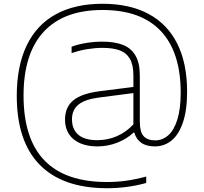

<svg xmlns="http://www.w3.org/2000/svg" viewBox="-20 -769 1082 1019"><path d="M973 -283Q973 -183.5 950.5 -118.2Q928 -53 889.5 -22.5Q851 8 802 8Q757 8 729.8 -11.2Q702.5 -30.5 693 -65H688Q654.5 -32.5 603.5 -12.2Q552.5 8 497 8Q443.5 8 404.8 -9Q366 -26 345.5 -58Q325 -90 325 -134Q325 -200 369.2 -236.5Q413.5 -273 510 -285L688 -307.5V-368Q688 -425.5 669 -457.5Q650 -489.5 614.2 -502.2Q578.5 -515 523 -515Q485.5 -515 443.5 -508.2Q401.5 -501.5 360 -487V-521Q394 -534 437.5 -541Q481 -548 522 -548Q587.5 -548 631.2 -531.2Q675 -514.5 698.5 -475Q722 -435.5 722 -369V-123Q722 -69 742.2 -46.5Q762.5 -24 804 -24Q842 -24 872.5 -50.5Q903 -77 921 -133.8Q939 -190.5 939 -277Q939 -492 833.8 -604Q728.5 -716 524 -716Q318.5 -716 211.8 -600.2Q105 -484.5 105 -262Q105 197 548 197Q600.5 197 650.5 190Q700.5 183 756 168V202Q708.5 215.5 654.8 222.8Q601 230 548 230Q312 229.5 190.5 105.2Q69 -19 69 -260Q69 -418.5 121.8 -528Q174.5 -637.5 276.2 -693.2Q378 -749 524 -749Q669 -749 769.5 -694.5Q870 -640 921.5 -535.8Q973 -431.5 973 -283ZM688 -109V-275L510 -252Q432.5 -242.5 397.2 -214.5Q362 -186.5 362 -136Q362 -83 395.5 -54Q429 -25 497 -25Q551 -25 600.2 -46.2Q649.5 -67.5 688 -109Z"/></svg>

Font: Encode Sans Expanded Thin
Style: Regular
Weight: 250
Width: 7
Designer: Multiple Designers
Foundry: Impallari Type
Version: Version 2.000